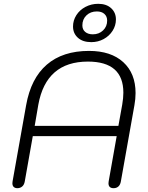

<svg xmlns="http://www.w3.org/2000/svg" viewBox="-20 -977 778 1007"><path d="M45 -16Q45 -22 46 -26L117 -425Q142 -566 225.5 -638Q309 -710 447 -710Q562 -710 626.5 -651Q691 -592 691 -489Q691 -458 685 -425L614 -26Q611 -8 601 1Q591 10 576 10Q549 10 549 -16Q549 -22 550 -26L592 -263H152L110 -26Q107 -8 96.5 1Q86 10 71 10Q59 10 52 3.5Q45 -3 45 -16ZM601 -317 621 -428Q627 -463 627 -491Q627 -654 441 -654Q222 -654 181 -428L162 -317ZM363 -838Q363 -870 380.5 -897.5Q398 -925 428.5 -941Q459 -957 495 -957Q538 -957 563 -934Q588 -911 588 -875Q588 -843 570.5 -815.5Q553 -788 523.5 -772Q494 -756 459 -756Q414 -756 388.5 -779Q363 -802 363 -838ZM542 -869Q542 -891 527.5 -904Q513 -917 488 -917Q455 -917 433.5 -896.5Q412 -876 412 -844Q412 -822 427 -809.5Q442 -797 467 -797Q499 -797 520.5 -817.5Q542 -838 542 -869Z"/></svg>

Font: Kodchasan Light
Style: Italic
Weight: 300
Italic angle: -10°
Version: Version 1.000; ttfautohint (v1.6)